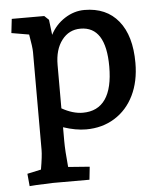

<svg xmlns="http://www.w3.org/2000/svg" viewBox="-53 -551 694 830"><g transform="rotate(-5 294.5 -136.0)"><path d="M37 179 97 166Q107 108 107 82V-343Q107 -364 97 -420L21 -433L28 -494H169L188 -476L196 -410Q218 -453 258.5 -479Q299 -505 344 -505Q439 -505 491.5 -440.5Q544 -376 544 -258Q544 -178 514.5 -117.5Q485 -57 431 -23.5Q377 10 307 10Q262 10 208 -8V52Q208 93 215 165L308 172L302 228H143L70 231Q50 233 42 233ZM299 -63Q364 -63 397 -110.5Q430 -158 430 -252Q430 -426 320 -426Q270 -426 239 -385.5Q208 -345 208 -278V-90Q256 -63 299 -63Z"/></g></svg>

Font: Andada Pro SemiBold
Style: Regular
Weight: 600
Designer: Carolina Giovagnoli
Foundry: Huerta Tipografica
Version: Version 3.005